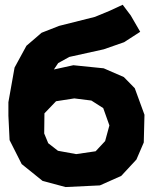

<svg xmlns="http://www.w3.org/2000/svg" viewBox="-20 -755 632 791"><path d="M286.1 -349.6 356.4 -340.8 405.3 -309.6 430.7 -238.3 413.1 -173.8 374 -131.8 293.9 -120.1 218.8 -133.8 178.7 -165 162.1 -205.1 163.1 -288.1 210.9 -337.9ZM282.2 -486.3 202.1 -468.8 219.7 -495.1 265.6 -520.5 407.2 -551.8 491.2 -581.1 557.6 -624 518.6 -691.4 485.4 -735.4 432.6 -710.9 371.1 -685.5 223.6 -648.4 151.4 -620.1 88.9 -566.4 40 -476.6 14.6 -334V-278.3L19.5 -177.7L69.3 -79.1L155.3 -9.8L250 15.6L391.6 8.8L479.5 -30.3L542 -97.7L572.3 -168L575.2 -282.2L535.2 -391.6L490.2 -437.5L407.2 -473.6Z"/></svg>

Font: MaokenAssortedSans-TC
Style: Regular
Weight: 500
Version: Version 0.83